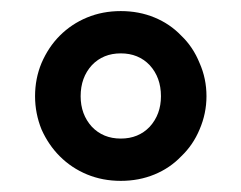

<svg xmlns="http://www.w3.org/2000/svg" viewBox="-20 -735 440 350"><path d="M200.2 -482.4Q232.4 -482.4 252.9 -503.9Q273.4 -526.4 273.4 -559.6Q273.4 -593.8 252.9 -616.2Q232.4 -637.7 200.2 -637.7Q168 -637.7 147.5 -616.2Q127 -593.8 127 -559.6Q127 -526.4 147.5 -503.9Q168 -482.4 200.2 -482.4ZM200.2 -405.3Q167 -405.3 138.7 -417Q110.4 -428.7 88.9 -450.2Q68.4 -470.7 55.7 -499Q43.9 -528.3 43.9 -559.6Q43.9 -591.8 55.7 -620.1Q68.4 -649.4 88.9 -669.9Q110.4 -691.4 138.7 -703.1Q167 -714.8 200.2 -714.8Q233.4 -714.8 261.7 -703.1Q290 -691.4 310.5 -669.9Q332 -649.4 343.8 -620.1Q356.4 -591.8 356.4 -559.6Q356.4 -528.3 343.8 -499Q332 -470.7 310.5 -450.2Q290 -428.7 261.7 -417Q233.4 -405.3 200.2 -405.3Z"/></svg>

Font: SSportsD
Style: Medium
Weight: 400
Designer: Swiss Typefaces
Version: Version 1.000